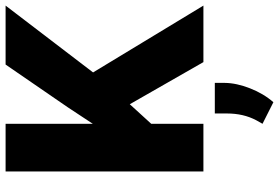

<svg xmlns="http://www.w3.org/2000/svg" viewBox="-176 -575 1002 690"><g transform="rotate(-90 325.0 -230.0)"><path d="M295.4 -264.6 225.1 -187.5V0H53.7V-710.9H225.1V-397.5L284.7 -487.8L438 -710.9H649.9L409.7 -396.5L649.9 0H446.8ZM302.7 251.5 225.1 212.4 237.8 189.9Q262.2 144 262.2 84.5V41H372.1V77.1Q371.6 119.1 352.5 167.7Q333.5 216.3 302.7 251.5Z"/></g></svg>

Font: Roboto
Style: Regular
Weight: 900
Designer: Google
Version: Version 2.001171; 2014